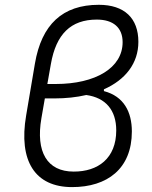

<svg xmlns="http://www.w3.org/2000/svg" viewBox="-20 -762 626 792"><path d="M277.3 9.8C421.9 9.8 523.9 -65.4 523.9 -219.7C523.9 -299.8 491.2 -364.7 408.7 -386.2V-393.6C498 -433.1 550.8 -501.5 550.8 -589.4C550.8 -687 493.2 -742.2 387.7 -742.2C238.3 -742.2 151.4 -661.1 124 -499.5L87.9 -286.1C55.7 -97.7 124.5 9.8 277.3 9.8ZM335.9 -370.1C416 -358.9 459.5 -307.6 459.5 -224.1C459.5 -108.9 384.3 -53.7 283.7 -54.2C174.8 -54.2 126.5 -134.8 150.9 -274.9L165 -356H203.6C252 -356 295.9 -360.8 335.9 -370.1ZM175.3 -415.5 189.9 -498C211.4 -621.1 272 -681.2 379.4 -681.2C447.8 -681.2 485.8 -647.5 485.8 -587.9C485.8 -481.9 374 -415.5 209.5 -415.5Z"/></svg>

Font: Cascadia Mono PL Light
Style: Italic
Weight: 300
Italic angle: -10°
Monospace: yes
Designer: Aaron Bell
Foundry: Saja Typeworks
Version: Version 2404.023